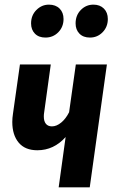

<svg xmlns="http://www.w3.org/2000/svg" viewBox="-20 -808 494 828"><path d="M367 0H233L263 -217Q212 -160 141 -160Q88 -160 60.5 -193Q33 -226 33 -282Q33 -299 36 -318L66 -530H199L170 -320Q169 -315 169 -305Q169 -285 178 -274Q187 -263 204 -263Q224 -263 244 -279.5Q264 -296 278 -324L307 -530H441ZM114 -707Q114 -742 137 -765Q160 -788 191 -788Q220 -788 237 -771Q254 -754 254 -726Q254 -692 231.5 -669Q209 -646 176 -646Q147 -646 130.5 -663Q114 -680 114 -707ZM306 -707Q306 -742 328.5 -765Q351 -788 383 -788Q411 -788 428 -771Q445 -754 445 -726Q445 -692 422.5 -669Q400 -646 368 -646Q339 -646 322.5 -663Q306 -680 306 -707Z"/></svg>

Font: Fira Sans Compressed SemiBold
Style: Italic
Weight: 600
Width: 1
Italic angle: -8°
Designer: bBox Type GmbH & Carrois Corporate GbR & Edenspiekermann AG
Foundry: bBox Type GmbH & Carrois Corporate GbR & Edenspiekermann AG
Version: Version 4.301